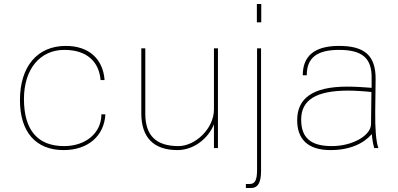

<svg xmlns="http://www.w3.org/2000/svg" viewBox="-20 -742 1996 962"><path d="M80 -240C80 -81 159 10 299 10C420 10 502 -60 508 -169H488C488 -76 410 -10 301 -10C169 -10 100 -90 100 -246C100 -395 180 -492 302 -492C417 -492 476 -432 484 -341H504C496 -448 424 -512 310 -512C167 -512 80 -409 80 -240Z M1072 -500H1052V-194C1052 -97 958 -10 874 -10C762 -10 708 -63 708 -172V-500H688V-174C688 -53 750 10 869 10C952 10 1024 -49 1052 -119V0H1072Z M1212 200H1237C1272 200 1288 174 1288 114V-500H1268V108C1268 161 1258 180 1230 180H1212ZM1267 -630H1289V-722H1267Z M1839 -120C1838 -62 1745 -10 1643 -10C1536 -10 1489 -52 1489 -143C1489 -242 1565 -288 1725 -288C1755 -288 1806 -285 1841 -281ZM1469 -140C1469 -47 1520 10 1636 10C1732 10 1801 -22 1843 -70C1845 -42 1850 -18 1855 0H1876C1864 -31 1859 -100 1860 -182L1862 -344C1863 -462 1809 -512 1679 -512C1556 -512 1497 -462 1497 -365H1517C1517 -451 1566 -492 1679 -492C1796 -492 1844 -450 1842 -349V-302C1808 -305 1756 -308 1720 -308C1545 -308 1469 -248 1469 -140Z"/></svg>

Font: Perun Thin
Style: Regular
Weight: 100
Foundry: Copyright (c) Stefan Peev, Context Ltd, 2016
Version: Version 1.089